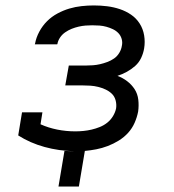

<svg xmlns="http://www.w3.org/2000/svg" viewBox="-20 -548 640 706"><path d="M195 138 217 7Q225 7 233 7.5Q241 8 249 8H253Q197 7 144 -7.5Q91 -22 47 -50L61 -135H136L129 -91Q158 -78 190.5 -71.5Q223 -65 257 -65Q272 -65 287 -66.5Q302 -68 317 -71.5Q332 -75 347 -81Q362 -87 374.5 -97Q387 -107 395.5 -121Q404 -135 407 -150Q409 -165 405 -179.5Q401 -194 391 -203.5Q381 -213 368 -219Q355 -225 341 -228.5Q327 -232 312 -233Q297 -234 282 -234H220L233 -307H295Q308 -307 321.5 -308Q335 -309 348 -312Q361 -315 374.5 -320Q388 -325 399.5 -333Q411 -341 418.5 -353.5Q426 -366 428 -379Q431 -392 427.5 -404.5Q424 -417 415.5 -426Q407 -435 395.5 -440.5Q384 -446 371.5 -449.5Q359 -453 346 -454Q333 -455 319 -455Q307 -455 294.5 -454Q282 -453 269 -450Q256 -447 243.5 -442Q231 -437 219.5 -429Q208 -421 200.5 -409.5Q193 -398 191 -386L190 -385H108L109 -388Q113 -410 124.5 -431.5Q136 -453 153 -470Q170 -487 191.5 -498.5Q213 -510 235 -516.5Q257 -523 280 -525.5Q303 -528 325 -528Q350 -528 374 -525Q398 -522 420.5 -514.5Q443 -507 462 -494Q481 -481 493.5 -461.5Q506 -442 510 -418Q514 -394 510 -370Q507 -352 499 -335Q491 -318 477 -305.5Q463 -293 446.5 -284Q430 -275 412 -269Q431 -262 447.5 -249.5Q464 -237 475 -220Q486 -203 488.5 -181.5Q491 -160 488 -138Q484 -117 475 -96.5Q466 -76 451 -59.5Q436 -43 416.5 -31Q397 -19 376 -11Q355 -3 334 1Q313 5 292 7L270 138Z"/></svg>

Font: Iosevka HT Extended
Style: Italic
Weight: 400
Width: 7
Italic angle: -9°
Monospace: yes
Designer: Belleve Invis
Foundry: Belleve Invis
Version: Version 32.3.0; ttfautohint (v1.8.4)